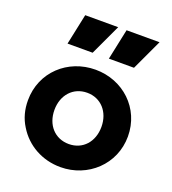

<svg xmlns="http://www.w3.org/2000/svg" viewBox="-148 -932 948 1056"><g transform="rotate(20 325.5 -404.0)"><path d="M278 -640 362 -820H169L131 -640ZM520 -640 604 -820H411L373 -640ZM326 12C486 12 618 -110 618 -273C618 -438 487 -558 326 -558C164 -558 33 -438 33 -273C33 -218 46 -170 73 -127C125 -41 218 12 326 12ZM326 -123C244 -123 188 -185 188 -273C188 -360 244 -423 326 -423C407 -423 463 -360 463 -273C463 -185 407 -123 326 -123Z"/></g></svg>

Font: Plus Jakarta Sans ExtraBold
Style: Regular
Weight: 800
Designer: Gumpita Rahayu
Foundry: Tokotype
Version: Version 2.071;gftools[0.9.30]